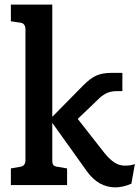

<svg xmlns="http://www.w3.org/2000/svg" viewBox="-20 -800 603 830"><path d="M563 -91 548 -6Q511 10 479 10Q406 10 356 -59L206 -269V-108Q206 -93 210.5 -87Q215 -81 228 -79L270 -72V0H27V-72L68 -79Q79 -81 84.5 -88Q90 -95 90 -108V-673Q90 -699 68 -702L27 -708V-780H206V-295L341 -432Q372 -463 398 -474Q424 -485 462 -485H509V-406H485Q462 -406 445 -399Q428 -392 411 -377L381 -348Q317 -287 316 -286L432 -138Q455 -110 475.5 -97Q496 -84 519 -84Q548 -84 563 -91Z"/></svg>

Font: Enriqueta SemiBold
Style: Regular
Weight: 600
Designer: Viviana Monsalve, Gustavo Ibarra
Foundry: 72Puntos
Version: Version 2.000